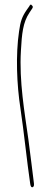

<svg xmlns="http://www.w3.org/2000/svg" viewBox="-20 -714 205 826"><path d="M62 -579C47 -478 52 -350 68 -247C83 -147 96 -18 110 77C111 86 115 94 121 91C125 89 127 85 126 76V75C120 29 110 -57 102 -115C86 -230 62 -364 70 -496C74 -567 78 -617 107 -660L119 -678C123 -684 121 -688 117 -691C114 -696 110 -696 106 -687L94 -670C75 -642 68 -623 62 -579Z"/></svg>

Font: Stray Cat
Style: ExLtExt
Weight: 200
Version: Version 1.0